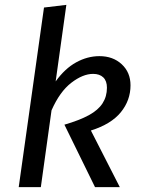

<svg xmlns="http://www.w3.org/2000/svg" viewBox="-20 -770 585 790"><path d="M161 -739 253 -750 209 -435Q247 -488 293.5 -513.5Q340 -539 389 -539Q445 -539 481 -505.5Q517 -472 517 -419Q517 -357 477 -308Q437 -259 354 -233L473 0H371L245 -257Q307 -275 345.5 -296Q384 -317 402 -345Q420 -373 420 -409Q420 -437 405 -451.5Q390 -466 363 -466Q321 -466 273.5 -429.5Q226 -393 192 -316L148 0H57Z"/></svg>

Font: Fira Sans Variable
Style: Italic
Weight: 397
Italic angle: -8°
Designer: Carrois Corporate & Edenspiekermann AG
Foundry: Carrois Corporate GbR & Edenspiekermann AG
Version: Version 4.202